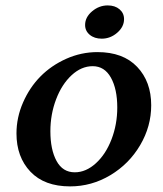

<svg xmlns="http://www.w3.org/2000/svg" viewBox="-20 -682 597 705"><path d="M337.9 -490.7Q432.1 -490.7 483.6 -436.5Q535.2 -382.3 535.2 -295.4Q535.2 -217.8 494.6 -148.9Q454.1 -80.1 385.3 -38.8Q316.4 2.4 237.3 2.4Q143.1 2.4 91.8 -51.5Q40.5 -105.5 40.5 -191.9Q40.5 -250.5 64.5 -305.4Q88.4 -360.4 128.2 -400.9Q168 -441.4 223.1 -466.1Q278.3 -490.7 337.9 -490.7ZM320.3 -439Q278.8 -439 242.9 -405.8Q207 -372.6 186 -317.4Q165 -262.2 165 -200.2Q165 -132.3 187.7 -90.8Q210.4 -49.3 254.4 -49.3Q295.4 -49.3 331.8 -82.3Q368.2 -115.2 389.4 -170.2Q410.6 -225.1 410.6 -287.1Q410.6 -355 387.2 -397Q363.8 -439 320.3 -439ZM375.5 -662.1Q402.3 -662.1 418.9 -647.9Q435.5 -633.8 435.5 -611.8Q435.5 -583.5 410.4 -561.8Q385.3 -540 353.5 -540Q326.7 -540 309.6 -554.2Q292.5 -568.4 292.5 -590.3Q292.5 -618.7 318.1 -640.4Q343.8 -662.1 375.5 -662.1Z"/></svg>

Font: Flanker
Style: Bold Italic
Weight: 700
Italic angle: -12°
Designer: Flanker
Version: Version 2.000